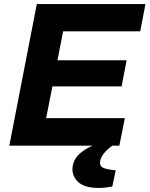

<svg xmlns="http://www.w3.org/2000/svg" viewBox="-20 -720 739 949"><path d="M26 0 162 -700H699L673 -565H292L264 -422H606L581 -293H239L208 -136H597L570 0ZM468 209Q394 209 362.5 176Q331 143 340 97Q345 71 363.5 50Q382 29 420 8L474 -18H554L553 -13Q519 10 499.5 31Q480 52 475 76Q471 98 486.5 107.5Q502 117 552 122L535 202Q518 205 501.5 207Q485 209 468 209Z"/></svg>

Font: REM SemiBold
Style: Italic
Weight: 600
Italic angle: -11°
Designer: Octavio Pardo
Foundry: Ashler Design
Version: Version 1.005;gftools[0.9.28]